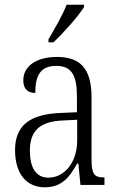

<svg xmlns="http://www.w3.org/2000/svg" viewBox="-20 -786 503 816"><path d="M186 -619V-606H207C252 -648 316 -721 337 -756V-766H263C246 -721 215 -669 186 -619ZM170 10C245 10 277 -36 308 -91H313L322 0H424V-32H421C381 -32 369 -45 369 -110V-372C369 -495 321 -544 222 -544C132 -544 79 -503 79 -445C79 -409 97 -391 130 -391C130 -464 151 -506 219 -506C290 -506 307 -458 307 -372V-309L238 -306C107 -301 44 -253 44 -148C44 -41 98 10 170 10ZM185 -31C131 -31 107 -77 107 -145C107 -225 143 -270 248 -274L308 -277V-188C308 -101 258 -31 185 -31Z"/></svg>

Font: Noto Serif Georgian Condensed Light
Style: Regular
Weight: 300
Width: 3
Designer: Monotype Design Team, Akaki Razmadze
Foundry: Google LLC
Version: Version 2.003